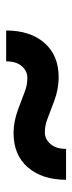

<svg xmlns="http://www.w3.org/2000/svg" viewBox="174 -606 233 620"><g transform="rotate(-90 290.0 -296.5)"><path d="M401.4 -392.6H501Q501 -314.9 460.9 -269Q420.9 -223.1 350.1 -223.1Q310.5 -223.1 271 -238.3Q231.4 -253.4 212.4 -260.5Q193.4 -267.6 171.9 -267.6Q150.4 -267.6 134.5 -249.5Q118.7 -231.4 118.7 -199.2H19Q19 -275.9 58.8 -322.3Q98.6 -368.7 169.9 -368.7Q208 -368.7 248.3 -353.3Q288.6 -337.9 307.4 -331.1Q326.2 -324.2 348.1 -324.2Q370.1 -324.2 385.7 -342Q401.4 -359.9 401.4 -392.6Z"/></g></svg>

Font: Lato-BoldItalic
Style: Bold Italic
Weight: 700
Italic angle: -7°
Designer: Lukasz Dziedzic
Foundry: tyPoland Lukasz Dziedzic
Version: Version 1.104; Western+Polish opensource